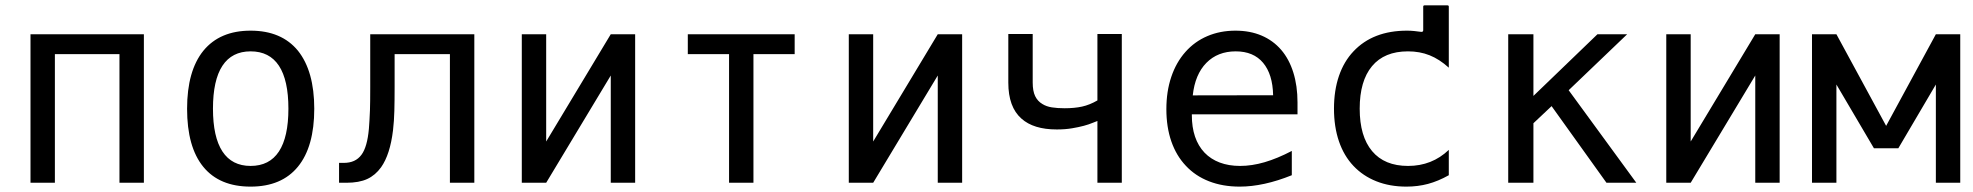

<svg xmlns="http://www.w3.org/2000/svg" viewBox="-20 -673 7265 707"><path d="M182.1 0V-473.6H419.9V0H509.8V-546.9H92.3V0Z M1137.2 -272.5Q1137.2 -411.1 1077.1 -486.3Q1016.6 -560.1 902.8 -560.1Q789.6 -560.1 729 -486.3Q668.9 -412.1 668.9 -272.5Q668.9 -131.8 728.5 -58.8Q788.1 14.2 902.8 14.2Q1017.1 14.2 1077.1 -59.3Q1137.2 -132.8 1137.2 -272.5ZM764.2 -272.9Q764.2 -377.9 799.1 -430.9Q834 -483.9 902.8 -483.9Q972.2 -483.9 1007.1 -430.9Q1042 -377.9 1042 -272.9Q1042 -168.5 1007.1 -115.2Q972.2 -62 902.8 -62Q834 -62 799.1 -115.2Q764.2 -168.5 764.2 -272.9Z M1255.4 0Q1302.2 0 1332.3 -13.9Q1362.3 -27.8 1383.3 -57.1Q1416.5 -104 1427.2 -193.4Q1431.2 -228 1432.1 -264.4Q1433.1 -300.8 1433.1 -354V-473.6H1636.7V0H1726.6V-546.9H1343.3V-352.5Q1343.3 -293.9 1342.3 -267.1Q1340.8 -229 1338.4 -199.2Q1332.5 -131.8 1311 -103Q1299.8 -87.9 1283.7 -80.6Q1267.6 -73.2 1245.6 -73.2H1228.5V0Z M1991.2 0 2229 -395V0H2318.8V-546.9H2229L1991.2 -151.9V-546.9H1901.4V0Z M2754.4 0V-473.6H2906.2V-546.9H2512.7V-473.6H2664.6V0Z M3195.3 0 3433.1 -395V0H3522.9V-546.9H3433.1L3195.3 -151.9V-546.9H3105.5V0Z M4110.8 0V-547.9H4021V-303.2Q3992.2 -286.6 3964.4 -280.5Q3936.5 -274.4 3900.4 -274.4Q3873.5 -274.4 3853.3 -277.6Q3833 -280.8 3818.4 -290Q3800.8 -300.3 3791.7 -319.1Q3782.7 -337.9 3782.7 -368.7V-547.9H3692.9V-368.7Q3692.9 -278.8 3741.2 -236.3Q3785.6 -196.3 3871.6 -196.3Q3902.8 -196.3 3928.2 -200.7Q3975.1 -208.5 4004.9 -221.2L4021 -227.5V0Z M4736.8 -27.8V-117.2Q4683.6 -89.4 4636.7 -75.7Q4589.8 -62 4546.4 -62Q4504.4 -62 4471.4 -74.5Q4438.5 -86.9 4415.5 -110.8Q4368.7 -160.2 4368.7 -249V-252H4757.8V-295.9Q4757.8 -356.9 4742.4 -406Q4727.1 -455.1 4697.8 -489.3Q4668 -523.9 4625.5 -542Q4583 -560.1 4529.3 -560.1Q4472.7 -560.1 4425.8 -540Q4378.9 -520 4345.2 -481.9Q4311 -443.4 4293 -389.9Q4274.9 -336.4 4274.9 -271Q4274.9 -205.1 4293.2 -152.3Q4311.5 -99.6 4346.7 -62.5Q4381.8 -24.9 4432.1 -5.4Q4482.4 14.2 4544.9 14.2Q4632.8 14.2 4736.8 -27.8ZM4530.3 -483.9Q4595.7 -483.9 4631.1 -441.7Q4666.5 -399.4 4668 -322.3L4372.1 -321.8Q4380.4 -398.9 4422.1 -441.4Q4463.9 -483.9 4530.3 -483.9Z M4963.9 -483.9Q5035.6 -560.1 5161.1 -560.1Q5174.8 -560.1 5187 -558.8Q5199.2 -557.6 5212.9 -555.7H5214.8Q5220.7 -555.7 5220.7 -562V-648.4Q5220.7 -653.3 5225.6 -653.3H5310.1Q5314.9 -653.3 5314.9 -648.4V-423.8Q5280.3 -455.1 5244.1 -469.5Q5208 -483.9 5164.6 -483.9Q5077.6 -483.9 5032.2 -429.4Q4986.8 -375 4986.8 -272.9Q4986.8 -170.9 5032.5 -116.5Q5078.1 -62 5165 -62Q5252.9 -62 5314.9 -121.1V-27.8Q5275.9 -5.9 5238.3 4.2Q5200.7 14.2 5158.7 14.2Q5097.7 14.2 5048.3 -5.4Q4999 -24.9 4963.9 -62Q4928.7 -99.1 4910.4 -152.6Q4892.1 -206.1 4892.1 -272.9Q4892.1 -339.8 4910.4 -393.3Q4928.7 -446.8 4963.9 -483.9Z M5626.5 0V-219.2L5693.4 -282.2L5895.5 0H6005.4L5756.3 -340.8L5971.7 -546.9H5862.3L5626.5 -319.8V-546.9H5533.7V0Z M6205.6 0 6443.4 -395V0H6533.2V-546.9H6443.4L6205.6 -151.9V-546.9H6115.7V0Z M6742.2 0V-361.8L6880.4 -127H6970.2L7108.4 -361.8V0H7198.2V-546.9H7108.4L6925.3 -209.5L6742.2 -546.9H6652.3V0Z"/></svg>

Font: Hack Dev
Style: Regular
Weight: 400
Designer: Christopher Simpkins
Foundry: Christopher Simpkins
Version: Version 2.0315